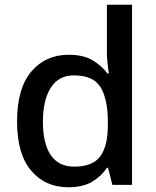

<svg xmlns="http://www.w3.org/2000/svg" viewBox="-20 -780 660 810"><path d="M268 10Q171 10 111.5 -60Q52 -130 52 -268Q52 -407 112 -478Q172 -549 270 -549Q331 -549 370 -526Q409 -503 433 -470H439Q437 -483 434 -510Q431 -537 431 -558V-760H537V0H454L436 -72H431Q408 -37 369 -13.5Q330 10 268 10ZM293 -77Q371 -77 403 -120.5Q435 -164 435 -251V-267Q435 -361 404.5 -411.5Q374 -462 292 -462Q227 -462 194 -409.5Q161 -357 161 -266Q161 -175 194 -126Q227 -77 293 -77Z"/></svg>

Font: Noto Sans Bengali Medium
Style: Regular
Weight: 500
Designer: Jelle Bosma - Monotype Design Team
Foundry: Monotype Imaging Inc.
Version: Version 2.003; ttfautohint (v1.8.4.7-5d5b)